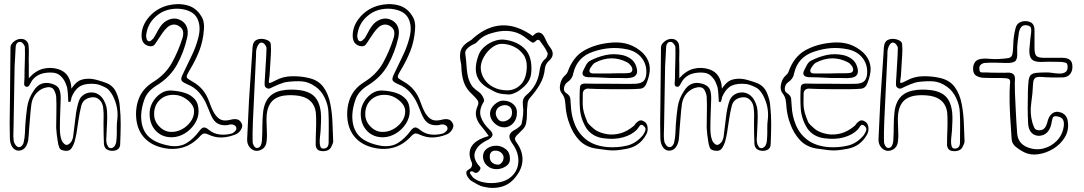

<svg xmlns="http://www.w3.org/2000/svg" viewBox="-20 -633 5267 933"><path d="M120 -253Q153 -290 190 -299Q227 -308 263 -297Q295 -287 310.5 -262Q326 -237 327 -202Q342 -225 358 -236.5Q374 -248 400 -250Q423 -252 449 -245Q475 -238 496 -230Q530 -217 545 -183.5Q560 -150 562 -117Q567 -71 566.5 -25Q566 21 564 67Q564 83 553.5 91.5Q543 100 526 100Q510 100 498.5 92.5Q487 85 485 67Q484 41 483.5 16.5Q483 -8 483 -33Q483 -50 483.5 -68Q484 -86 482 -102Q481 -126 469 -141.5Q457 -157 440 -160Q418 -162 399.5 -152Q381 -142 375 -119Q367 -87 362 -53Q357 -19 352 13Q350 24 347.5 35Q345 46 342 57Q338 70 329.5 84.5Q321 99 305 100Q274 100 268 84Q262 68 260 50Q255 20 253 -12Q253 -50 254 -88.5Q255 -127 253 -164Q252 -175 246 -188.5Q240 -202 232 -206Q222 -211 207.5 -208.5Q193 -206 182 -200Q138 -175 132 -122Q128 -91 126 -61Q124 -31 121 0Q120 12 119.5 24Q119 36 117 49Q106 101 67 99Q50 97 39.5 81Q29 65 28 40Q26 -35 28 -114Q29 -187 29.5 -259.5Q30 -332 31 -404Q32 -418 47 -430.5Q62 -443 79 -444Q96 -445 107 -435.5Q118 -426 119 -410Q121 -388 120 -365.5Q119 -343 120 -322ZM322 -138H312Q311 -155 310 -173.5Q309 -192 306 -208Q302 -221 296.5 -233.5Q291 -246 282 -256Q265 -276 244 -279Q223 -282 203 -279Q160 -274 136 -242Q130 -233 123.5 -220.5Q117 -208 106 -212Q96 -215 97.5 -230Q99 -245 99 -255Q99 -292 100.5 -328.5Q102 -365 101 -402Q101 -410 94 -419Q87 -428 81 -429Q68 -431 62 -422.5Q56 -414 56 -402Q55 -379 53.5 -356Q52 -333 51 -311Q50 -238 48.5 -166Q47 -94 46 -22Q46 -3 45 15.5Q44 34 47 54Q48 61 55.5 71.5Q63 82 73 82Q81 82 87.5 74Q94 66 95 59Q100 37 101 15.5Q102 -6 103 -27Q106 -70 112 -112Q118 -154 143 -191Q175 -243 232 -226Q256 -219 265.5 -204Q275 -189 275 -156Q274 -119 272.5 -82.5Q271 -46 271 -9Q271 5 272.5 19Q274 33 279 47Q281 54 288 62Q295 70 302 71Q309 72 317.5 65Q326 58 329 51Q334 41 335.5 30Q337 19 338 9Q343 -27 347 -64Q351 -101 361 -135Q368 -161 388 -173.5Q408 -186 432 -183.5Q456 -181 474 -161Q485 -148 492 -130Q499 -112 500 -95Q502 -64 500 -31.5Q498 1 497 32Q496 41 496.5 50.5Q497 60 500 69Q502 74 506 80.5Q510 87 521 87Q526 87 533 81Q540 75 541 69Q545 61 545.5 51.5Q546 42 547 32Q548 12 547.5 -9Q547 -30 550 -52Q557 -112 528 -168Q523 -178 513 -190.5Q503 -203 492 -208Q477 -216 461.5 -221Q446 -226 425 -226Q384 -226 362.5 -209.5Q341 -193 328 -161Q327 -155 325.5 -149.5Q324 -144 322 -138Z M971 -491Q967 -433 948 -385Q929 -337 902 -293Q891 -275 888 -266Q885 -257 892 -251.5Q899 -246 918 -235Q974 -203 996 -140Q1001 -126 1007 -111.5Q1013 -97 1021 -83Q1037 -58 1054.5 -51Q1072 -44 1100 -51Q1118 -56 1132 -53Q1146 -50 1155 -32Q1161 -19 1150 -1.5Q1139 16 1120 22Q1089 34 1057 35Q1025 36 993 21Q983 16 974.5 15.5Q966 15 955 26Q915 71 865 84.5Q815 98 758 82Q709 68 679.5 34.5Q650 1 643 -49Q636 -105 654.5 -153.5Q673 -202 722 -233Q784 -271 815.5 -328Q847 -385 867 -449Q872 -466 869.5 -480Q867 -494 853 -504Q838 -515 822 -513.5Q806 -512 793 -500Q780 -488 770 -473.5Q760 -459 750 -444Q741 -429 731.5 -416.5Q722 -404 700 -410Q680 -417 673.5 -431.5Q667 -446 668 -465Q670 -512 705.5 -552Q741 -592 793 -606Q842 -619 887 -608Q932 -597 957 -556Q966 -543 969.5 -525.5Q973 -508 971 -491ZM666 -75Q664 -10 698 26.5Q732 63 808 76Q855 82 888 61.5Q921 41 949 3Q960 -12 970 -13.5Q980 -15 995 -2Q1018 17 1047 20.5Q1076 24 1105 16Q1113 14 1122 5Q1131 -4 1128 -14Q1126 -22 1114.5 -26.5Q1103 -31 1086 -25Q1058 -22 1039 -32Q1020 -42 1008 -68Q1001 -82 995.5 -97Q990 -112 983 -127Q969 -159 946.5 -184.5Q924 -210 889 -224Q863 -235 861 -245Q859 -255 872 -280Q892 -322 912.5 -364.5Q933 -407 944 -451Q958 -506 938 -544.5Q918 -583 855 -590Q823 -593 792 -584Q761 -575 735 -551Q695 -514 690 -459Q690 -453 692.5 -444Q695 -435 702 -433Q709 -431 715.5 -437Q722 -443 726 -447Q735 -461 742 -475Q749 -489 758 -502Q775 -528 801.5 -538Q828 -548 851 -538Q876 -528 886.5 -505Q897 -482 889 -448Q873 -378 839.5 -318Q806 -258 743 -219Q697 -191 682.5 -152Q668 -113 666 -75ZM945 -92Q945 -61 926.5 -32Q908 -3 878.5 15Q849 33 817 34Q769 35 738.5 4Q708 -27 707 -77Q706 -108 721 -135Q736 -162 760.5 -178.5Q785 -195 813 -193Q849 -191 878.5 -181.5Q908 -172 926.5 -151Q945 -130 945 -92ZM729 -80Q728 -46 753 -19.5Q778 7 810 8Q839 9 864.5 -5Q890 -19 906.5 -42Q923 -65 923 -91Q924 -111 909 -129.5Q894 -148 871.5 -160Q849 -172 824 -172Q783 -173 756 -147Q729 -121 729 -80Z M1276 -19Q1276 -3 1277 14Q1278 31 1276 48Q1275 75 1259.5 88Q1244 101 1224 100Q1206 98 1193 82Q1180 66 1181 43Q1183 -4 1185.5 -51.5Q1188 -99 1190 -146Q1194 -205 1198 -265Q1202 -325 1206 -384Q1206 -400 1209 -415Q1213 -432 1225.5 -438.5Q1238 -445 1254 -444Q1270 -443 1283 -436Q1296 -429 1296 -415Q1298 -390 1296 -365Q1294 -340 1293 -316Q1292 -303 1291.5 -291Q1291 -279 1290 -267Q1288 -248 1286.5 -238.5Q1285 -229 1291.5 -230Q1298 -231 1319 -242Q1355 -262 1398.5 -262.5Q1442 -263 1476 -255Q1526 -245 1551.5 -210Q1577 -175 1586 -124Q1594 -81 1595.5 -37.5Q1597 6 1599 50Q1600 56 1597.5 63Q1595 70 1592 76Q1585 93 1571 98Q1557 103 1541 101Q1526 99 1520 90Q1514 81 1514 69Q1514 34 1515.5 1.5Q1517 -31 1516 -66Q1516 -151 1435 -167Q1416 -170 1396.5 -170.5Q1377 -171 1357 -168Q1313 -160 1294 -131Q1275 -102 1275 -56Q1275 -45 1275.5 -32Q1276 -19 1276 -19ZM1293 -204Q1284 -200 1275 -205.5Q1266 -211 1266 -221Q1266 -228 1266 -235Q1266 -242 1267 -249Q1269 -287 1271.5 -324.5Q1274 -362 1275 -399Q1275 -406 1268 -415.5Q1261 -425 1252 -426Q1244 -427 1237.5 -418.5Q1231 -410 1229 -403Q1225 -393 1224.5 -382Q1224 -371 1224 -360Q1220 -281 1216.5 -202Q1213 -123 1209 -43Q1208 -17 1207.5 9Q1207 35 1208 61Q1209 67 1214.5 76.5Q1220 86 1229 86Q1250 86 1253 48Q1255 13 1255 -22Q1255 -57 1259 -92Q1266 -141 1292.5 -166Q1319 -191 1367 -196Q1397 -199 1427 -196Q1480 -191 1506.5 -165.5Q1533 -140 1539 -87Q1541 -65 1540 -42.5Q1539 -20 1538 1Q1538 8 1536 22.5Q1534 37 1533.5 52Q1533 67 1536.5 78Q1540 89 1551 89Q1577 89 1577 59Q1577 23 1577.5 -14Q1578 -51 1576 -88Q1575 -121 1558.5 -156.5Q1542 -192 1513 -212Q1480 -235 1448.5 -237.5Q1417 -240 1376 -235Q1359 -233 1335 -223Q1311 -213 1293 -204Z M1997 -491Q1993 -433 1974 -385Q1955 -337 1928 -293Q1917 -275 1914 -266Q1911 -257 1918 -251.5Q1925 -246 1944 -235Q2000 -203 2022 -140Q2027 -126 2033 -111.5Q2039 -97 2047 -83Q2063 -58 2080.5 -51Q2098 -44 2126 -51Q2144 -56 2158 -53Q2172 -50 2181 -32Q2187 -19 2176 -1.5Q2165 16 2146 22Q2115 34 2083 35Q2051 36 2019 21Q2009 16 2000.5 15.5Q1992 15 1981 26Q1941 71 1891 84.5Q1841 98 1784 82Q1735 68 1705.5 34.5Q1676 1 1669 -49Q1662 -105 1680.5 -153.5Q1699 -202 1748 -233Q1810 -271 1841.5 -328Q1873 -385 1893 -449Q1898 -466 1895.5 -480Q1893 -494 1879 -504Q1864 -515 1848 -513.5Q1832 -512 1819 -500Q1806 -488 1796 -473.5Q1786 -459 1776 -444Q1767 -429 1757.5 -416.5Q1748 -404 1726 -410Q1706 -417 1699.5 -431.5Q1693 -446 1694 -465Q1696 -512 1731.5 -552Q1767 -592 1819 -606Q1868 -619 1913 -608Q1958 -597 1983 -556Q1992 -543 1995.5 -525.5Q1999 -508 1997 -491ZM1692 -75Q1690 -10 1724 26.5Q1758 63 1834 76Q1881 82 1914 61.5Q1947 41 1975 3Q1986 -12 1996 -13.5Q2006 -15 2021 -2Q2044 17 2073 20.5Q2102 24 2131 16Q2139 14 2148 5Q2157 -4 2154 -14Q2152 -22 2140.5 -26.5Q2129 -31 2112 -25Q2084 -22 2065 -32Q2046 -42 2034 -68Q2027 -82 2021.5 -97Q2016 -112 2009 -127Q1995 -159 1972.5 -184.5Q1950 -210 1915 -224Q1889 -235 1887 -245Q1885 -255 1898 -280Q1918 -322 1938.5 -364.5Q1959 -407 1970 -451Q1984 -506 1964 -544.5Q1944 -583 1881 -590Q1849 -593 1818 -584Q1787 -575 1761 -551Q1721 -514 1716 -459Q1716 -453 1718.5 -444Q1721 -435 1728 -433Q1735 -431 1741.5 -437Q1748 -443 1752 -447Q1761 -461 1768 -475Q1775 -489 1784 -502Q1801 -528 1827.5 -538Q1854 -548 1877 -538Q1902 -528 1912.5 -505Q1923 -482 1915 -448Q1899 -378 1865.5 -318Q1832 -258 1769 -219Q1723 -191 1708.5 -152Q1694 -113 1692 -75ZM1971 -92Q1971 -61 1952.5 -32Q1934 -3 1904.5 15Q1875 33 1843 34Q1795 35 1764.5 4Q1734 -27 1733 -77Q1732 -108 1747 -135Q1762 -162 1786.5 -178.5Q1811 -195 1839 -193Q1875 -191 1904.5 -181.5Q1934 -172 1952.5 -151Q1971 -130 1971 -92ZM1755 -80Q1754 -46 1779 -19.5Q1804 7 1836 8Q1865 9 1890.5 -5Q1916 -19 1932.5 -42Q1949 -65 1949 -91Q1950 -111 1935 -129.5Q1920 -148 1897.5 -160Q1875 -172 1850 -172Q1809 -173 1782 -147Q1755 -121 1755 -80Z M2569 -458Q2586 -478 2602 -474.5Q2618 -471 2628 -448Q2633 -436 2639.5 -424Q2646 -412 2654 -402Q2681 -366 2647 -337Q2640 -331 2634.5 -321Q2629 -311 2628 -301Q2624 -258 2603.5 -223Q2583 -188 2554 -156Q2543 -143 2543 -122Q2540 -100 2540.5 -77Q2541 -54 2536 -32Q2533 -18 2521.5 -5.5Q2510 7 2499 17Q2487 27 2483.5 36.5Q2480 46 2490 59Q2519 99 2519 141Q2519 183 2490 221Q2462 261 2420 273.5Q2378 286 2332 275Q2316 272 2301 263.5Q2286 255 2272 247Q2262 241 2254 229Q2246 217 2246 207Q2244 198 2260 189Q2270 184 2273 173.5Q2276 163 2271 153Q2252 109 2272.5 77Q2293 45 2355 28Q2345 14 2337 3Q2329 -8 2320 -18Q2300 -41 2294 -65.5Q2288 -90 2301 -118Q2309 -135 2299 -148Q2289 -161 2275 -174Q2245 -201 2234 -233.5Q2223 -266 2222 -307Q2222 -314 2221 -321Q2220 -328 2218 -335Q2211 -372 2222 -395Q2233 -418 2267 -437Q2270 -439 2273.5 -441.5Q2277 -444 2279 -447Q2416 -567 2569 -458ZM2604 -434Q2601 -439 2595.5 -439.5Q2590 -440 2586 -436Q2574 -423 2566.5 -426.5Q2559 -430 2539 -446Q2510 -470 2478 -478Q2446 -486 2409 -481Q2378 -476 2350 -465.5Q2322 -455 2299 -430Q2294 -423 2285 -419.5Q2276 -416 2268 -411Q2255 -403 2246.5 -392.5Q2238 -382 2242 -364Q2244 -351 2245 -338.5Q2246 -326 2247 -313Q2250 -268 2259 -244Q2268 -220 2280 -208Q2292 -196 2303.5 -188.5Q2315 -181 2322 -170Q2327 -163 2330.5 -153.5Q2334 -144 2331 -139Q2306 -99 2316.5 -66Q2327 -33 2358 -4Q2377 13 2372.5 26Q2368 39 2344 50Q2330 57 2316.5 67.5Q2303 78 2295 92Q2281 114 2287 136Q2293 158 2312 177Q2319 184 2309.5 196.5Q2300 209 2289 207Q2284 205 2279 201.5Q2274 198 2269 200Q2259 203 2267 214Q2275 225 2279 230Q2300 248 2335 254Q2370 260 2406 253Q2442 246 2464 226Q2497 197 2499 152.5Q2501 108 2470 65Q2452 40 2456 24Q2460 8 2487 -5Q2495 -10 2504.5 -18Q2514 -26 2515 -33Q2520 -56 2522 -76.5Q2524 -97 2521 -120Q2519 -137 2522.5 -149Q2526 -161 2539 -172Q2565 -194 2580.5 -222Q2596 -250 2601 -283Q2603 -303 2609.5 -319.5Q2616 -336 2632 -349Q2637 -354 2640 -363.5Q2643 -373 2640 -377Q2633 -393 2623.5 -406.5Q2614 -420 2604 -434ZM2562 -286Q2561 -258 2547 -236Q2533 -214 2500 -191Q2495 -187 2478.5 -180Q2462 -173 2451 -174Q2426 -175 2411 -178Q2396 -181 2383.5 -187.5Q2371 -194 2351 -205Q2307 -231 2296 -269.5Q2285 -308 2305 -364Q2314 -389 2336 -407.5Q2358 -426 2385.5 -435Q2413 -444 2440 -439Q2499 -429 2532.5 -393Q2566 -357 2562 -286ZM2540 -307Q2541 -344 2522.5 -369Q2504 -394 2475.5 -407Q2447 -420 2418 -420Q2395 -420 2371.5 -402.5Q2348 -385 2332.5 -358.5Q2317 -332 2316 -306Q2316 -277 2332 -251Q2348 -225 2377.5 -209.5Q2407 -194 2445 -194Q2483 -194 2510.5 -222Q2538 -250 2540 -307ZM2492 -85Q2492 -54 2473.5 -34Q2455 -14 2430 -14Q2402 -15 2381.5 -35.5Q2361 -56 2361 -82Q2362 -106 2383.5 -125.5Q2405 -145 2427 -144Q2456 -143 2474.5 -126.5Q2493 -110 2492 -85ZM2468 -82Q2469 -105 2457.5 -114Q2446 -123 2432 -122Q2415 -121 2403 -111.5Q2391 -102 2389 -85Q2388 -72 2397.5 -57.5Q2407 -43 2422 -43Q2436 -42 2451.5 -52.5Q2467 -63 2468 -82ZM2458 137Q2459 162 2438.5 175Q2418 188 2396 189Q2367 190 2347 172Q2327 154 2327 126Q2328 102 2347 88.5Q2366 75 2393 75Q2418 76 2438 92Q2458 108 2458 137ZM2424 148Q2432 127 2420 113.5Q2408 100 2390 99Q2375 98 2367 106.5Q2359 115 2360 130Q2360 148 2372 157.5Q2384 167 2400 167Q2407 168 2415 160.5Q2423 153 2424 148Z M2844 -202Q2831 -204 2822 -198Q2813 -192 2812 -179Q2811 -148 2811.5 -127Q2812 -106 2817.5 -86Q2823 -66 2835 -38Q2839 -31 2854.5 -17Q2870 -3 2877 1Q2900 14 2930 19Q2960 24 2994 15Q3028 6 3062 -23Q3070 -36 3082.5 -44.5Q3095 -53 3111 -42Q3125 -34 3127 -13.5Q3129 7 3119 23Q3088 78 3026 90Q2994 96 2973.5 97.5Q2953 99 2932 96.5Q2911 94 2876 89Q2825 81 2794 47.5Q2763 14 2747 -32Q2740 -50 2735.5 -69.5Q2731 -89 2729 -108Q2728 -128 2725 -146.5Q2722 -165 2708 -182Q2697 -198 2702 -222.5Q2707 -247 2720 -261Q2725 -266 2731 -272Q2737 -278 2739 -285Q2765 -357 2818.5 -387.5Q2872 -418 2942 -425Q2982 -430 3018.5 -422Q3055 -414 3088 -389Q3118 -367 3130.5 -335.5Q3143 -304 3134 -267Q3130 -248 3121 -226Q3112 -204 3092 -202Q3071 -200 3034 -199.5Q2997 -199 2957.5 -199.5Q2918 -200 2886.5 -200.5Q2855 -201 2844 -202ZM2942 -226Q2974 -226 3006 -225.5Q3038 -225 3070 -226Q3097 -228 3108.5 -240.5Q3120 -253 3121 -280Q3122 -322 3097.5 -352.5Q3073 -383 3029 -393Q2986 -402 2945 -399Q2904 -396 2863 -382Q2784 -356 2766 -277Q2762 -251 2739 -235Q2724 -225 2721 -207Q2718 -189 2731 -181Q2750 -169 2751.5 -153Q2753 -137 2754 -120Q2756 -69 2775 -24.5Q2794 20 2833 48.5Q2872 77 2935 82Q2983 85 3027 74.5Q3071 64 3104 24Q3112 13 3116 1Q3120 -11 3108 -21Q3096 -32 3088.5 -21.5Q3081 -11 3075 -3Q3049 23 3007.5 34.5Q2966 46 2913 39Q2859 32 2830 -9Q2801 -56 2798 -106.5Q2795 -157 2798 -207Q2799 -219 2805.5 -223Q2812 -227 2822 -227Q2853 -226 2882.5 -226Q2912 -226 2942 -226ZM2837 -258Q2800 -261 2815 -292Q2821 -305 2828.5 -318Q2836 -331 2846 -337Q2884 -357 2923.5 -365.5Q2963 -374 3006 -365Q3030 -359 3047.5 -345.5Q3065 -332 3072 -309Q3089 -257 3035 -254Q3024 -253 3012.5 -253.5Q3001 -254 2989 -254H2945Q2945 -254 2925.5 -255Q2906 -256 2880.5 -257Q2855 -258 2837 -258ZM2945 -276Q2945 -276 2957.5 -276.5Q2970 -277 2986.5 -277Q3003 -277 3015 -277Q3027 -277 3039.5 -279Q3052 -281 3053 -295Q3053 -304 3044.5 -315Q3036 -326 3028 -330Q2951 -370 2871 -328Q2864 -324 2859 -317Q2854 -310 2849 -303Q2842 -291 2845.5 -283.5Q2849 -276 2864 -276Z M3281 -253Q3314 -290 3351 -299Q3388 -308 3424 -297Q3456 -287 3471.5 -262Q3487 -237 3488 -202Q3503 -225 3519 -236.5Q3535 -248 3561 -250Q3584 -252 3610 -245Q3636 -238 3657 -230Q3691 -217 3706 -183.5Q3721 -150 3723 -117Q3728 -71 3727.5 -25Q3727 21 3725 67Q3725 83 3714.5 91.5Q3704 100 3687 100Q3671 100 3659.5 92.5Q3648 85 3646 67Q3645 41 3644.5 16.5Q3644 -8 3644 -33Q3644 -50 3644.5 -68Q3645 -86 3643 -102Q3642 -126 3630 -141.5Q3618 -157 3601 -160Q3579 -162 3560.5 -152Q3542 -142 3536 -119Q3528 -87 3523 -53Q3518 -19 3513 13Q3511 24 3508.5 35Q3506 46 3503 57Q3499 70 3490.5 84.5Q3482 99 3466 100Q3435 100 3429 84Q3423 68 3421 50Q3416 20 3414 -12Q3414 -50 3415 -88.5Q3416 -127 3414 -164Q3413 -175 3407 -188.5Q3401 -202 3393 -206Q3383 -211 3368.5 -208.5Q3354 -206 3343 -200Q3299 -175 3293 -122Q3289 -91 3287 -61Q3285 -31 3282 0Q3281 12 3280.5 24Q3280 36 3278 49Q3267 101 3228 99Q3211 97 3200.5 81Q3190 65 3189 40Q3187 -35 3189 -114Q3190 -187 3190.5 -259.5Q3191 -332 3192 -404Q3193 -418 3208 -430.5Q3223 -443 3240 -444Q3257 -445 3268 -435.5Q3279 -426 3280 -410Q3282 -388 3281 -365.5Q3280 -343 3281 -322ZM3483 -138H3473Q3472 -155 3471 -173.5Q3470 -192 3467 -208Q3463 -221 3457.5 -233.5Q3452 -246 3443 -256Q3426 -276 3405 -279Q3384 -282 3364 -279Q3321 -274 3297 -242Q3291 -233 3284.5 -220.5Q3278 -208 3267 -212Q3257 -215 3258.5 -230Q3260 -245 3260 -255Q3260 -292 3261.5 -328.5Q3263 -365 3262 -402Q3262 -410 3255 -419Q3248 -428 3242 -429Q3229 -431 3223 -422.5Q3217 -414 3217 -402Q3216 -379 3214.5 -356Q3213 -333 3212 -311Q3211 -238 3209.5 -166Q3208 -94 3207 -22Q3207 -3 3206 15.5Q3205 34 3208 54Q3209 61 3216.5 71.5Q3224 82 3234 82Q3242 82 3248.5 74Q3255 66 3256 59Q3261 37 3262 15.5Q3263 -6 3264 -27Q3267 -70 3273 -112Q3279 -154 3304 -191Q3336 -243 3393 -226Q3417 -219 3426.5 -204Q3436 -189 3436 -156Q3435 -119 3433.5 -82.5Q3432 -46 3432 -9Q3432 5 3433.5 19Q3435 33 3440 47Q3442 54 3449 62Q3456 70 3463 71Q3470 72 3478.5 65Q3487 58 3490 51Q3495 41 3496.5 30Q3498 19 3499 9Q3504 -27 3508 -64Q3512 -101 3522 -135Q3529 -161 3549 -173.5Q3569 -186 3593 -183.5Q3617 -181 3635 -161Q3646 -148 3653 -130Q3660 -112 3661 -95Q3663 -64 3661 -31.5Q3659 1 3658 32Q3657 41 3657.5 50.5Q3658 60 3661 69Q3663 74 3667 80.5Q3671 87 3682 87Q3687 87 3694 81Q3701 75 3702 69Q3706 61 3706.5 51.5Q3707 42 3708 32Q3709 12 3708.5 -9Q3708 -30 3711 -52Q3718 -112 3689 -168Q3684 -178 3674 -190.5Q3664 -203 3653 -208Q3638 -216 3622.5 -221Q3607 -226 3586 -226Q3545 -226 3523.5 -209.5Q3502 -193 3489 -161Q3488 -155 3486.5 -149.5Q3485 -144 3483 -138Z M3917 -202Q3904 -204 3895 -198Q3886 -192 3885 -179Q3884 -148 3884.5 -127Q3885 -106 3890.5 -86Q3896 -66 3908 -38Q3912 -31 3927.5 -17Q3943 -3 3950 1Q3973 14 4003 19Q4033 24 4067 15Q4101 6 4135 -23Q4143 -36 4155.5 -44.5Q4168 -53 4184 -42Q4198 -34 4200 -13.5Q4202 7 4192 23Q4161 78 4099 90Q4067 96 4046.5 97.5Q4026 99 4005 96.5Q3984 94 3949 89Q3898 81 3867 47.5Q3836 14 3820 -32Q3813 -50 3808.5 -69.5Q3804 -89 3802 -108Q3801 -128 3798 -146.5Q3795 -165 3781 -182Q3770 -198 3775 -222.5Q3780 -247 3793 -261Q3798 -266 3804 -272Q3810 -278 3812 -285Q3838 -357 3891.5 -387.5Q3945 -418 4015 -425Q4055 -430 4091.5 -422Q4128 -414 4161 -389Q4191 -367 4203.5 -335.5Q4216 -304 4207 -267Q4203 -248 4194 -226Q4185 -204 4165 -202Q4144 -200 4107 -199.5Q4070 -199 4030.5 -199.5Q3991 -200 3959.5 -200.5Q3928 -201 3917 -202ZM4015 -226Q4047 -226 4079 -225.5Q4111 -225 4143 -226Q4170 -228 4181.5 -240.5Q4193 -253 4194 -280Q4195 -322 4170.5 -352.5Q4146 -383 4102 -393Q4059 -402 4018 -399Q3977 -396 3936 -382Q3857 -356 3839 -277Q3835 -251 3812 -235Q3797 -225 3794 -207Q3791 -189 3804 -181Q3823 -169 3824.5 -153Q3826 -137 3827 -120Q3829 -69 3848 -24.5Q3867 20 3906 48.5Q3945 77 4008 82Q4056 85 4100 74.5Q4144 64 4177 24Q4185 13 4189 1Q4193 -11 4181 -21Q4169 -32 4161.5 -21.5Q4154 -11 4148 -3Q4122 23 4080.5 34.5Q4039 46 3986 39Q3932 32 3903 -9Q3874 -56 3871 -106.5Q3868 -157 3871 -207Q3872 -219 3878.5 -223Q3885 -227 3895 -227Q3926 -226 3955.5 -226Q3985 -226 4015 -226ZM3910 -258Q3873 -261 3888 -292Q3894 -305 3901.5 -318Q3909 -331 3919 -337Q3957 -357 3996.5 -365.5Q4036 -374 4079 -365Q4103 -359 4120.5 -345.5Q4138 -332 4145 -309Q4162 -257 4108 -254Q4097 -253 4085.5 -253.5Q4074 -254 4062 -254H4018Q4018 -254 3998.5 -255Q3979 -256 3953.5 -257Q3928 -258 3910 -258ZM4018 -276Q4018 -276 4030.5 -276.5Q4043 -277 4059.5 -277Q4076 -277 4088 -277Q4100 -277 4112.5 -279Q4125 -281 4126 -295Q4126 -304 4117.5 -315Q4109 -326 4101 -330Q4024 -370 3944 -328Q3937 -324 3932 -317Q3927 -310 3922 -303Q3915 -291 3918.5 -283.5Q3922 -276 3937 -276Z M4344 -19Q4344 -3 4345 14Q4346 31 4344 48Q4343 75 4327.5 88Q4312 101 4292 100Q4274 98 4261 82Q4248 66 4249 43Q4251 -4 4253.5 -51.5Q4256 -99 4258 -146Q4262 -205 4266 -265Q4270 -325 4274 -384Q4274 -400 4277 -415Q4281 -432 4293.5 -438.5Q4306 -445 4322 -444Q4338 -443 4351 -436Q4364 -429 4364 -415Q4366 -390 4364 -365Q4362 -340 4361 -316Q4360 -303 4359.5 -291Q4359 -279 4358 -267Q4356 -248 4354.5 -238.5Q4353 -229 4359.5 -230Q4366 -231 4387 -242Q4423 -262 4466.5 -262.5Q4510 -263 4544 -255Q4594 -245 4619.5 -210Q4645 -175 4654 -124Q4662 -81 4663.5 -37.5Q4665 6 4667 50Q4668 56 4665.5 63Q4663 70 4660 76Q4653 93 4639 98Q4625 103 4609 101Q4594 99 4588 90Q4582 81 4582 69Q4582 34 4583.5 1.5Q4585 -31 4584 -66Q4584 -151 4503 -167Q4484 -170 4464.5 -170.5Q4445 -171 4425 -168Q4381 -160 4362 -131Q4343 -102 4343 -56Q4343 -45 4343.5 -32Q4344 -19 4344 -19ZM4361 -204Q4352 -200 4343 -205.5Q4334 -211 4334 -221Q4334 -228 4334 -235Q4334 -242 4335 -249Q4337 -287 4339.5 -324.5Q4342 -362 4343 -399Q4343 -406 4336 -415.5Q4329 -425 4320 -426Q4312 -427 4305.5 -418.5Q4299 -410 4297 -403Q4293 -393 4292.5 -382Q4292 -371 4292 -360Q4288 -281 4284.5 -202Q4281 -123 4277 -43Q4276 -17 4275.5 9Q4275 35 4276 61Q4277 67 4282.5 76.5Q4288 86 4297 86Q4318 86 4321 48Q4323 13 4323 -22Q4323 -57 4327 -92Q4334 -141 4360.5 -166Q4387 -191 4435 -196Q4465 -199 4495 -196Q4548 -191 4574.5 -165.5Q4601 -140 4607 -87Q4609 -65 4608 -42.5Q4607 -20 4606 1Q4606 8 4604 22.5Q4602 37 4601.5 52Q4601 67 4604.5 78Q4608 89 4619 89Q4645 89 4645 59Q4645 23 4645.5 -14Q4646 -51 4644 -88Q4643 -121 4626.5 -156.5Q4610 -192 4581 -212Q4548 -235 4516.5 -237.5Q4485 -240 4444 -235Q4427 -233 4403 -223Q4379 -213 4361 -204Z M5169 -42Q5175 0 5154.5 34Q5134 68 5099 89.5Q5064 111 5025.5 116.5Q4987 122 4957 107Q4935 96 4916.5 81Q4898 66 4896 44Q4892 -10 4888.5 -70.5Q4885 -131 4886 -186Q4887 -218 4888.5 -232Q4890 -246 4880.5 -250Q4871 -254 4839 -254Q4818 -254 4797 -254Q4776 -254 4756 -255Q4738 -257 4724.5 -264.5Q4711 -272 4709 -292Q4707 -312 4715 -326.5Q4723 -341 4739 -345Q4760 -350 4784 -347.5Q4808 -345 4829 -346Q4866 -348 4881 -351Q4896 -354 4899.5 -369Q4903 -384 4904 -420Q4905 -458 4915 -496Q4920 -516 4935 -524Q4950 -532 4970 -530Q4992 -527 5000 -514.5Q5008 -502 5007 -482V-401Q5007 -371 5016 -361.5Q5025 -352 5056 -352H5144Q5164 -352 5177 -343.5Q5190 -335 5191 -314Q5193 -291 5181.5 -275Q5170 -259 5148 -257Q5121 -256 5094.5 -256.5Q5068 -257 5042 -259Q5021 -261 5011 -254.5Q5001 -248 5000 -225Q4998 -178 4991 -130.5Q4984 -83 4997 -36Q5001 -23 5006.5 -11.5Q5012 0 5030 0Q5047 0 5055.5 -10Q5064 -20 5068 -34Q5070 -42 5072.5 -50Q5075 -58 5079 -65Q5099 -98 5133 -87Q5165 -77 5169 -42ZM4912 -182Q4912 -182 4913 -160.5Q4914 -139 4915.5 -106.5Q4917 -74 4919 -40Q4921 -6 4923 18Q4928 64 4971 82Q5010 98 5048.5 89Q5087 80 5115 51.5Q5143 23 5149 -18Q5152 -38 5146 -50.5Q5140 -63 5120 -67Q5099 -72 5095 -58.5Q5091 -45 5089 -31Q5076 25 5029 27Q5007 27 4992.5 12Q4978 -3 4976 -32Q4974 -72 4974 -111Q4974 -150 4975 -190Q4976 -224 4978.5 -242.5Q4981 -261 4989.5 -269Q4998 -277 5016.5 -279Q5035 -281 5069 -281Q5079 -281 5095.5 -278.5Q5112 -276 5128.5 -275.5Q5145 -275 5156.5 -282Q5168 -289 5168 -308Q5168 -314 5166 -321Q5164 -328 5151 -330Q5146 -332 5123 -332.5Q5100 -333 5075 -333Q5050 -333 5037 -332Q5005 -332 4993 -345.5Q4981 -359 4982 -391Q4984 -411 4985.5 -430Q4987 -449 4990 -468Q4992 -482 4990.5 -494.5Q4989 -507 4970 -510Q4952 -513 4943 -502Q4934 -491 4931 -474Q4928 -451 4925 -427.5Q4922 -404 4923 -380Q4925 -346 4913.5 -336Q4902 -326 4868 -327Q4843 -328 4815 -328.5Q4787 -329 4763 -327Q4755 -326 4747 -319.5Q4739 -313 4739 -303Q4739 -284 4745.5 -282Q4752 -280 4771 -281Q4776 -281 4783 -280.5Q4790 -280 4797 -280Q4817 -280 4837.5 -279.5Q4858 -279 4878 -280Q4915 -281 4912 -245Q4911 -229 4911.5 -213.5Q4912 -198 4912 -182Z"/></svg>

Font: Shizuru
Style: Regular
Weight: 400
Version: Version 1.000